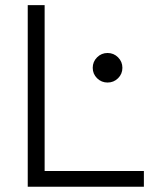

<svg xmlns="http://www.w3.org/2000/svg" viewBox="-20 -713 626 733"><path d="M85.9 0V-693.4H150.4V-60.1H529.3V0ZM390.6 -397.9Q367.2 -397.9 350.6 -414.3Q334 -430.7 334 -454.1Q334 -477.5 350.6 -494.1Q367.2 -510.7 390.6 -510.7Q414.1 -510.7 430.7 -494.1Q447.3 -477.5 447.3 -454.1Q447.3 -430.7 430.7 -414.3Q414.1 -397.9 390.6 -397.9Z"/></svg>

Font: Cascadia Code NF Light
Style: Regular
Weight: 300
Monospace: yes
Designer: Aaron Bell
Foundry: Saja Typeworks
Version: Version 2404.023; ttfautohint (v1.8.4)